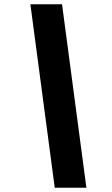

<svg xmlns="http://www.w3.org/2000/svg" viewBox="-20 -770 526 900"><path d="M385 110H236.6L122.4 -750H270.8Z"/></svg>

Font: Geist
Style: Italic
Weight: 400
Italic angle: -12°
Designer: Basement.studio, Andrés Briganti, Mateo Zaragoza
Foundry: Basement.studio, Vercel, Andrés Briganti, Guido Ferreyra, Mateo Zaragoza
Version: Version 1.500